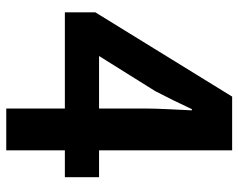

<svg xmlns="http://www.w3.org/2000/svg" viewBox="-96 -684 780 629"><g transform="rotate(90 294.5 -370.0)"><path d="M164 -304 279 -488C300 -528 320 -569 338 -608H342C340 -565 336 -498 336 -455V-304ZM561 -304H473V-740H297L21 -292V-192H336V0H473V-192H561Z"/></g></svg>

Font: Noto Sans CJK KR Bold
Style: Regular
Weight: 700
Designer: Ryoko NISHIZUKA (kana & ideographs); Paul D. Hunt (Latin, Greek & Cyrillic); Wenlong ZHANG (bopomofo); Sandoll Communica
Foundry: Adobe Systems Incorporated
Version: Version 1.004;PS 1.004;hotconv 1.0.82;makeotf.lib2.5.63406